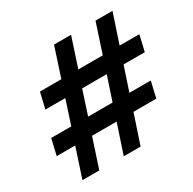

<svg xmlns="http://www.w3.org/2000/svg" viewBox="-155 -865 1035 1027"><g transform="rotate(-30 362.5 -352.0)"><path d="M71 0 130 -180H16L39 -279H163L211 -426H88L111 -524H243L302 -704H407L348 -524H499L558 -704H663L603 -524H725L702 -426H571L522 -279H654L631 -180H490L430 0H326L386 -180H234L175 0ZM267 -279H418L467 -426H315Z"/></g></svg>

Font: Prodigy Sans SemiBold
Style: Italic
Weight: 600
Italic angle: -13°
Designer: Wei Huang
Foundry: Wei Huang
Version: Version 1.003; ttfautohint (v1.8.3)